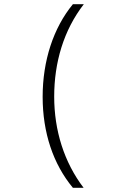

<svg xmlns="http://www.w3.org/2000/svg" viewBox="-20 -734 570 914"><path d="M327 160H378C285 38 238 -113 238 -274C238 -437 283 -590 379 -714H327C234 -601 183 -445 183 -273C183 -103 233 47 327 160Z"/></svg>

Font: Noto Sans Mono Condensed Light
Style: Regular
Weight: 300
Width: 3
Designer: Monotype Design Team
Foundry: Monotype Imaging Inc.
Version: Version 2.014